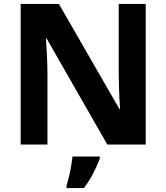

<svg xmlns="http://www.w3.org/2000/svg" viewBox="-20 -734 845 975"><path d="M720 0H525L217 -538H213Q216 -503 218.5 -450.5Q221 -398 221 -352V0H85V-714H279L586 -181H590Q588 -201 586.5 -232.5Q585 -264 584 -298Q583 -332 583 -360V-714H720ZM487 71Q474 106 454 145Q434 184 406 221H318V208Q324 189 330.5 162Q337 135 341.5 108Q346 81 348 61H487Z"/></svg>

Font: Noto Sans Meetei Mayek
Style: Bold
Weight: 700
Designer: Monotype Design Team and Neelakash Kshetrimayum
Foundry: Monotype Imaging Inc.
Version: Version 2.002; ttfautohint (v1.8.4.7-5d5b)